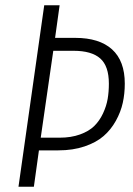

<svg xmlns="http://www.w3.org/2000/svg" viewBox="-20 -705 503 725"><path d="M264.2 -562Q355 -562 403.1 -518.6Q451.2 -475.1 451.2 -389.2Q451.2 -351.1 443.6 -316.7Q436 -282.2 417.5 -248.8Q398.9 -215.3 371.1 -191.2Q343.3 -167 299.3 -152.1Q255.4 -137.2 200.2 -137.2H127L107.9 0H49.8L147 -685.1H205.1L188 -562ZM205.1 -185.1Q248.5 -185.1 282.2 -197.3Q315.9 -209.5 335.9 -229.2Q356 -249 368.9 -276.6Q381.8 -304.2 386.5 -331.3Q391.1 -358.4 391.1 -389.2Q391.1 -455.6 358.4 -484.4Q325.7 -513.2 257.8 -513.2H181.2L133.8 -185.1Z"/></svg>

Font: Fira Sans Compressed Light
Style: Italic
Weight: 300
Width: 3
Italic angle: -8°
Designer: Carrois Corporate & Edenspiekermann AG
Foundry: Carrois Corporate GbR & Edenspiekermann AG
Version: Version 4.203;PS 004.203;hotconv 1.0.88;makeotf.lib2.5.64775